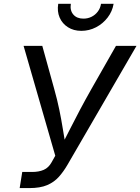

<svg xmlns="http://www.w3.org/2000/svg" viewBox="-20 -962 718 982"><path d="M80.6 0 93.8 -82.5H144.5Q178.7 -82.5 203.6 -93.3Q228.5 -104 244.1 -132.3L262.7 -165.5L100.6 -727.5H196.3L256.3 -510.7Q272.9 -451.7 283.2 -401.6Q293.5 -351.6 301 -304.9Q308.6 -258.3 316.9 -209.5H291Q316.4 -258.8 339.8 -305.2Q363.3 -351.6 389.6 -401.4Q416 -451.2 449.7 -510.7L573.2 -727.5H678.2L325.7 -120.1Q305.7 -85.4 281.5 -58.1Q257.3 -30.8 221.7 -15.4Q186 0 129.9 0ZM396 -804.2Q356.4 -804.2 327.4 -822.8Q298.3 -841.3 284.9 -872.6Q271.5 -903.8 277.8 -942.4H342.3Q336.9 -908.7 355 -887.7Q373 -866.7 406.7 -866.7Q429.2 -866.7 448.2 -876.2Q467.3 -885.7 480.2 -902.8Q493.2 -919.9 496.6 -942.4H561Q554.7 -903.8 530.5 -872.3Q506.3 -840.8 471.2 -822.5Q436 -804.2 396 -804.2Z"/></svg>

Font: Adwaita Sans
Style: Italic
Weight: 400
Italic angle: -9.39999°
Designer: Rasmus Andersson
Foundry: rsms
Version: Version 4.001;git-9221beed3